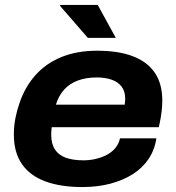

<svg xmlns="http://www.w3.org/2000/svg" viewBox="-20 -744 711 776"><path d="M313 12Q225 12 163 -11Q101 -34 68.5 -81Q36 -128 36 -200Q36 -235 42.5 -267.5Q49 -300 59 -328Q81 -393 123.5 -440.5Q166 -488 228.5 -513.5Q291 -539 372 -539Q459 -539 517.5 -516.5Q576 -494 606 -449.5Q636 -405 636 -337Q636 -320 633.5 -295.5Q631 -271 622 -230H189Q188 -222 187.5 -214Q187 -206 187 -199Q187 -163 202 -140Q217 -117 246 -106.5Q275 -96 318 -96Q342 -96 366 -101.5Q390 -107 410.5 -117.5Q431 -128 445.5 -145Q460 -162 465 -185H612Q605 -138 580.5 -101.5Q556 -65 516.5 -40Q477 -15 425.5 -1.5Q374 12 313 12ZM206 -321H484Q485 -328 485.5 -334Q486 -340 486 -345Q486 -375 471.5 -394Q457 -413 431 -422Q405 -431 371 -431Q328 -431 294.5 -418.5Q261 -406 239 -381.5Q217 -357 206 -321ZM335 -591 223 -720V-724H375L448 -591Z"/></svg>

Font: Archivo SemiExpanded
Style: Bold Italic
Weight: 700
Width: 6
Italic angle: -10°
Designer: Hector Gatti
Foundry: Omnibus-Type
Version: Version 2.001